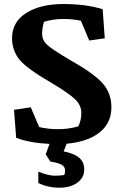

<svg xmlns="http://www.w3.org/2000/svg" viewBox="-20 -691 592 935"><path d="M166.5 145Q216.3 164.6 246.1 164.6Q276.4 164.6 293.5 161.1Q293.9 157.7 295.4 152.3Q296.9 147 296.9 138.7Q296.9 121.6 281 111.8Q265.1 102.1 225.1 95.7L202.6 60.5L221.2 9.8Q122.6 4.9 58.6 -20L48.3 -156.2L129.9 -168.5L170.9 -72.3Q212.9 -62 263.7 -62Q314.5 -62 361.3 -75.7Q376 -104.5 376 -141.6Q376 -178.7 345.2 -208Q314.5 -237.3 232.9 -286.1Q108.4 -357.9 73.7 -401.9Q39.1 -445.8 38.6 -504.9Q38.6 -584 107.7 -627.7Q176.8 -671.4 288.1 -671.4Q399.4 -671.4 480 -646L490.2 -504.4L414.6 -493.7L374 -589.8Q335.9 -598.6 288.1 -598.6Q240.2 -598.6 194.3 -585Q185.1 -554.7 185.1 -525.4Q185.1 -496.1 209.2 -473.1Q233.4 -450.2 324.2 -397Q437 -333.5 479.7 -285.4Q522.5 -237.3 522.5 -168.5Q522.5 -83 451.2 -36.1Q394.5 1 304.7 8.8L290 46.4Q339.4 55.7 364.7 76.4Q390.1 97.2 390.1 135.3Q390.1 173.8 356.7 198.5Q323.2 223.1 269 223.1Q214.4 223.1 166.5 200.2Z"/></svg>

Font: NoticiaText-Bold
Style: Bold
Weight: 700
Designer: JM Sole
Foundry: JM Sole
Version: Version 1.003